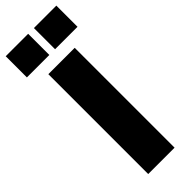

<svg xmlns="http://www.w3.org/2000/svg" viewBox="-328 -948 968 968"><g transform="rotate(-45 156.5 -464.0)"><path d="M64 -712H252V0H64ZM136 -928V-777H-24V-928ZM337 -928V-777H177V-928Z"/></g></svg>

Font: Muli Black
Style: Regular
Weight: 900
Designer: Vernon Adams
Foundry: Vernon Adams
Version: Version 2.001